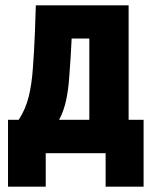

<svg xmlns="http://www.w3.org/2000/svg" viewBox="-20 -573 570 718"><path d="M10 125V-125H50Q76 -165 87.5 -212Q99 -259 103 -319Q105 -347 107 -378Q109 -409 110.5 -451Q112 -493 114 -553H461V-125H517V125H375V0H151V125ZM239 -286Q236 -238 227 -197Q218 -156 201 -125H314V-429H248Q246 -389 244 -356.5Q242 -324 239 -286Z"/></svg>

Font: Noto Sans Mono Condensed Black
Style: Regular
Weight: 900
Width: 3
Designer: Monotype Design Team
Foundry: Monotype Imaging Inc.
Version: Version 2.014